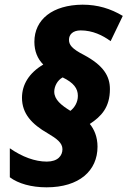

<svg xmlns="http://www.w3.org/2000/svg" viewBox="-20 -787 545 821"><path d="M179 14C319 14 397 -57 397 -160C397 -201 383 -234 364 -257C413 -289 450 -328 450 -406C450 -461 423 -507 339 -552C286 -579 275 -596 275 -617C275 -639 291 -657 325 -657C376 -657 419 -636 453 -611L505 -719C453 -750 398 -767 333 -767C205 -766 127 -704 127 -608C127 -569 140 -536 165 -511C104 -475 74 -425 74 -369C74 -301 116 -256 184 -217C223 -194 247 -176 247 -149C247 -122 228 -96 180 -96C130 -96 75 -116 22 -153V-29C58 -2 114 14 179 14ZM281 -313C242 -337 212 -361 212 -395C212 -417 225 -444 248 -456C295 -433 313 -409 313 -377C313 -349 298 -326 281 -313Z"/></svg>

Font: Noto Sans SemiCondensed Black
Style: Italic
Weight: 900
Width: 4
Italic angle: -12°
Designer: Monotype Design Team
Foundry: Monotype Imaging Inc.
Version: Version 2.013